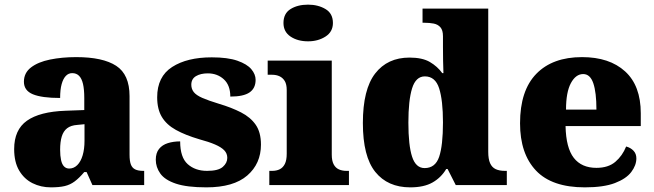

<svg xmlns="http://www.w3.org/2000/svg" viewBox="-20 -797 2817 827"><path d="M199 10Q156 10 120 -8Q84 -26 62.5 -62.5Q41 -99 41 -155Q41 -238 96 -277Q151 -316 262 -320L343 -323V-375Q343 -412 337.5 -435.5Q332 -459 320.5 -470.5Q309 -482 291 -482Q275 -482 263.5 -470Q252 -458 245.5 -434.5Q239 -411 239 -375Q160 -375 121.5 -391Q83 -407 83 -445Q83 -483 113.5 -506.5Q144 -530 195.5 -540.5Q247 -551 308 -551Q423 -551 480.5 -513.5Q538 -476 538 -383V-131Q538 -104 543.5 -89Q549 -74 562 -67.5Q575 -61 597 -61H601V0H378L353 -56H343Q321 -30 301.5 -15.5Q282 -1 258.5 4.5Q235 10 199 10ZM278 -71Q298 -71 313 -86Q328 -101 336 -128Q344 -155 344 -191V-262L313 -259Q285 -257 269 -244.5Q253 -232 246 -209Q239 -186 239 -152Q239 -126 243 -107.5Q247 -89 256 -80Q265 -71 278 -71Z M869 10Q785 10 737.5 -6Q690 -22 670.5 -49.5Q651 -77 651 -109Q651 -138 665 -155.5Q679 -173 703 -180.5Q727 -188 756 -188Q756 -119 788.5 -90Q821 -61 872 -61Q920 -61 939.5 -78Q959 -95 959 -117Q959 -136 946 -149.5Q933 -163 906.5 -174.5Q880 -186 839 -197Q778 -215 737.5 -237.5Q697 -260 677 -293.5Q657 -327 657 -378Q657 -467 721.5 -508.5Q786 -550 892 -550Q961 -550 1002.5 -535.5Q1044 -521 1062.5 -499Q1081 -477 1081 -453Q1081 -417 1055 -399Q1029 -381 972 -381Q972 -430 944 -455.5Q916 -481 875 -481Q844 -481 824 -469Q804 -457 804 -432Q804 -414 814.5 -400.5Q825 -387 851 -375.5Q877 -364 923 -350Q977 -334 1018 -313Q1059 -292 1081.5 -259.5Q1104 -227 1104 -174Q1104 -92 1045 -41Q986 10 869 10Z M1140 0V-61H1152Q1171 -61 1185 -68Q1199 -75 1207 -91Q1215 -107 1215 -135V-409Q1215 -434 1206.5 -448Q1198 -462 1184 -468.5Q1170 -475 1152 -475H1133V-536H1409V-131Q1409 -105 1417 -89.5Q1425 -74 1439.5 -67.5Q1454 -61 1472 -61H1483V0ZM1307 -619Q1262 -619 1231.5 -639.5Q1201 -660 1201 -698Q1201 -739 1231.5 -758Q1262 -777 1307 -777Q1350 -777 1382 -758Q1414 -739 1414 -698Q1414 -660 1382 -639.5Q1350 -619 1307 -619Z M1747 10Q1650 10 1596.5 -56.5Q1543 -123 1543 -267Q1543 -412 1596 -480.5Q1649 -549 1744 -549Q1799 -549 1831.5 -530Q1864 -511 1885 -482H1890Q1889 -505 1888.5 -536Q1888 -567 1888 -596V-641Q1888 -667 1877 -679.5Q1866 -692 1848 -695.5Q1830 -699 1808 -699H1800V-760H2083V-143Q2083 -112 2091 -94Q2099 -76 2115 -68.5Q2131 -61 2155 -61H2163V0H1943L1908 -69H1902Q1880 -32 1843 -11Q1806 10 1747 10ZM1809 -73Q1855 -73 1871.5 -121.5Q1888 -170 1888 -270Q1888 -365 1871.5 -416.5Q1855 -468 1810 -468Q1771 -468 1755 -416.5Q1739 -365 1739 -269Q1739 -171 1755 -122Q1771 -73 1809 -73Z M2499 10Q2357 10 2288.5 -62.5Q2220 -135 2220 -266Q2220 -407 2290 -479Q2360 -551 2487 -551Q2605 -551 2672.5 -489.5Q2740 -428 2740 -309V-254H2416Q2418 -160 2451.5 -117Q2485 -74 2549 -74Q2600 -74 2630.5 -100Q2661 -126 2677 -166Q2696 -161 2708.5 -148Q2721 -135 2721 -115Q2721 -85 2699 -56Q2677 -27 2628.5 -8.5Q2580 10 2499 10ZM2549 -325Q2549 -399 2535.5 -438.5Q2522 -478 2492 -478Q2460 -478 2439 -439Q2418 -400 2418 -325Z"/></svg>

Font: Noto Serif Tibetan Black
Style: Regular
Weight: 900
Version: Version 2.103